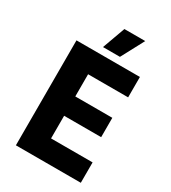

<svg xmlns="http://www.w3.org/2000/svg" viewBox="-214 -1002 986 1109"><g transform="rotate(30 279.5 -447.5)"><path d="M420 -895H281L226 -743H339ZM74 0H507V-136H230V-287H477V-416H230V-564H497V-700H74Z"/></g></svg>

Font: Fixel Text Bold
Style: Bold
Weight: 700
Width: 4
Designer: AlfaBravo + MacPaw
Foundry: Kyrylo Tkachov, Marchela Mozhyna, Serhii Makarenko, Maria Weinstein, Zakhar Kryvoshyya
Version: Version 1.211